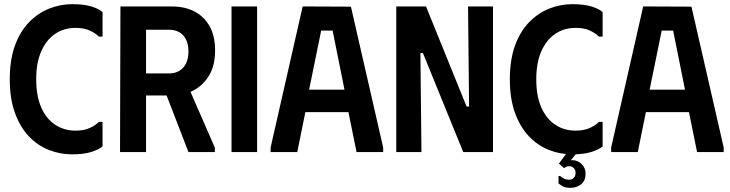

<svg xmlns="http://www.w3.org/2000/svg" viewBox="-20 -731 3509 923"><path d="M27 -350Q27 -443 51.5 -511Q76 -579 119 -623.5Q162 -668 216 -689.5Q270 -711 328 -711Q384 -711 420.5 -699.5Q457 -688 473 -673V-555H455Q440 -571 412 -584Q384 -597 343 -597Q288 -597 245.5 -568.5Q203 -540 178.5 -485Q154 -430 154 -350Q154 -270 178 -215Q202 -160 245 -131.5Q288 -103 343 -103Q384 -103 412 -116Q440 -129 455 -145H473V-27Q457 -13 420.5 -1Q384 11 327 11Q268 11 214 -10.5Q160 -32 118 -76.5Q76 -121 51.5 -189Q27 -257 27 -350Z M559 -700H682V0H557ZM807 -700Q867 -700 913.5 -676.5Q960 -653 987 -606Q1014 -559 1014 -488Q1014 -416 985 -368Q956 -320 909.5 -296Q863 -272 811 -272H614V-700ZM678 -378H793Q821 -378 842 -390.5Q863 -403 874.5 -426.5Q886 -450 886 -483Q886 -517 874.5 -540.5Q863 -564 842 -576Q821 -588 793 -588H678ZM755 -339 872 -344 1013 -21V0H886Z M1093 -700H1216V0H1093Z M1281 0V-22L1435 -700L1667 -699L1822 -22V0H1694L1655 -192H1448L1409 0ZM1466 -300H1636L1579 -584H1524Z M2230 -700H2350V0H2207L2013 -476H2001L2006 0H1885V-700H2028L2223 -219H2235Z M2431 -350Q2431 -443 2455.5 -511Q2480 -579 2523 -623.5Q2566 -668 2620 -689.5Q2674 -711 2732 -711Q2788 -711 2824.5 -699.5Q2861 -688 2877 -673V-555H2859Q2844 -571 2816 -584Q2788 -597 2747 -597Q2692 -597 2649.5 -568.5Q2607 -540 2582.5 -485Q2558 -430 2558 -350Q2558 -270 2582 -215Q2606 -160 2649 -131.5Q2692 -103 2747 -103Q2788 -103 2816 -116Q2844 -129 2859 -145H2877V-27Q2861 -13 2824.5 -1Q2788 11 2731 11Q2672 11 2618 -10.5Q2564 -32 2522 -76.5Q2480 -121 2455.5 -189Q2431 -257 2431 -350ZM2731 39Q2757 39 2776 57.5Q2795 76 2795 104Q2795 138 2773.5 155Q2752 172 2723 172Q2699 172 2686.5 165Q2674 158 2665 151V115H2673Q2680 122 2691 127.5Q2702 133 2716 133Q2730 133 2738.5 123.5Q2747 114 2747 101Q2747 87 2738.5 77.5Q2730 68 2716 68Q2708 68 2702 71Q2696 74 2691 77L2667 55L2708 0H2757L2724 39Z M2918 0V-22L3072 -700L3304 -699L3459 -22V0H3331L3292 -192H3085L3046 0ZM3103 -300H3273L3216 -584H3161Z"/></svg>

Font: Phudu Light Medium
Style: Regular
Weight: 500
Version: Version 1.005;gftools[0.9.23]